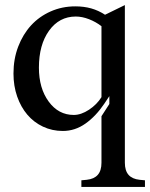

<svg xmlns="http://www.w3.org/2000/svg" viewBox="-20 -505 590 755"><path d="M390 -97Q357 -48 316 -19Q275 10 227 10Q185 10 149 -7Q113 -24 87.5 -54Q62 -84 47.5 -125.5Q33 -167 33 -216Q33 -273 51.5 -321.5Q70 -370 102 -405Q134 -440 179 -460Q224 -480 276 -480Q310 -480 338.5 -472Q367 -464 393 -447L471 -485V135Q471 166 485.5 182.5Q500 199 529 202L550 204V230H300V204L321 202Q350 199 364.5 182.5Q379 166 379 135V-48L410 -96V-127ZM133 -239Q133 -158 171.5 -105.5Q210 -53 270 -53Q299 -53 330 -73.5Q361 -94 379 -123V-402Q357 -419 330 -429.5Q303 -440 278 -440Q213 -440 173 -384.5Q133 -329 133 -239Z"/></svg>

Font: Redaction
Style: Regular
Weight: 400
Designer: Jeremy Mickel / Forest Young
Foundry: MCKL
Version: Version 2.001; Redaction